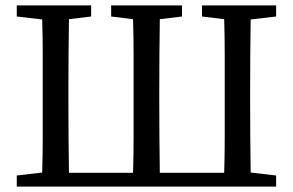

<svg xmlns="http://www.w3.org/2000/svg" viewBox="-20 -690 1083 710"><path d="M727 -629V-670H1001V-629L907 -618Q906 -554 905.5 -489Q905 -424 905 -359V-310Q905 -246 905.5 -181.5Q906 -117 907 -52L1001 -41V0H42V-41L136 -52Q138 -117 138 -181.5Q138 -246 138 -310V-359Q138 -424 138 -489Q138 -554 136 -618L42 -629V-670H317V-629L235 -619Q234 -554 233.5 -489Q233 -424 233 -359V-310Q233 -245 233.5 -180Q234 -115 235 -51H472Q474 -115 474 -180Q474 -245 474 -310V-359Q474 -424 474 -489Q474 -554 472 -619L391 -629V-670H653V-629L571 -619Q570 -555 569.5 -489.5Q569 -424 569 -359V-310Q569 -246 569.5 -181Q570 -116 571 -51H809Q811 -115 811 -180Q811 -245 811 -310V-359Q811 -424 811 -489Q811 -554 809 -619Z"/></svg>

Font: Source Serif 4
Style: Regular
Weight: 400
Designer: Frank Grießhammer
Foundry: Adobe
Version: Version 4.005;hotconv 1.1.0;makeotfexe 2.6.0